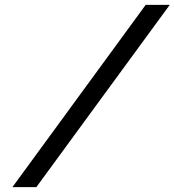

<svg xmlns="http://www.w3.org/2000/svg" viewBox="-20 -730 716 787"><path d="M30.8 37.1 577.1 -710H675.8L128.9 37.1Z"/></svg>

Font: Office Code Pro Medium Italic
Style: Regular
Weight: 500
Italic angle: -9°
Designer: Nathan Rutzky & Paul D. Hunt
Foundry: Adobe Systems Incorporated
Version: Version 1.004;PS 001.004;hotconv 1.0.70;makeotf.lib2.5.58329